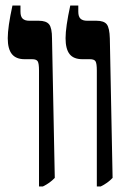

<svg xmlns="http://www.w3.org/2000/svg" viewBox="-20 -667 458 694"><path d="M121 -412Q121 -437 116.5 -445Q112 -453 96 -453H69Q38 -453 23 -471.5Q8 -490 8 -529Q8 -569 25 -647H54V-625Q54 -607 62 -599.5Q70 -592 86 -592H120Q147 -592 157.5 -579Q168 -566 168 -528L178 -24Q160 -5 135 7H121ZM330 -412Q330 -437 325.5 -445Q321 -453 305 -453H278Q246 -453 231.5 -471.5Q217 -490 217 -529Q217 -569 234 -647H263V-625Q263 -607 271 -599.5Q279 -592 295 -592H329Q356 -592 366 -579Q376 -566 377 -528L387 -24Q369 -5 344 7H330Z"/></svg>

Font: Noto Serif Hebrew Cond
Style: Bold
Weight: 700
Width: 3
Designer: Monotype Design Team
Foundry: Monotype Imaging Inc.
Version: Version 1.000